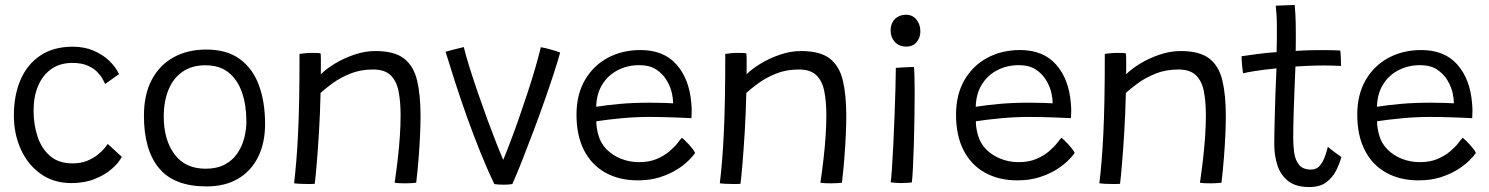

<svg xmlns="http://www.w3.org/2000/svg" viewBox="-20 -736 6009 775"><path d="M471.5 -103Q460 -79.5 432.2 -55Q404.5 -30.5 363 -13.8Q321.5 3 268.5 3Q196 3 143.8 -34.5Q91.5 -72 63.8 -134Q36 -196 36 -269.5Q36 -351.5 63 -414Q90 -476.5 143 -512Q196 -547.5 274 -547.5Q320 -547.5 357.2 -531.8Q394.5 -516 420.8 -490.8Q447 -465.5 460.5 -437L404.5 -397Q402 -403 394.5 -416.8Q387 -430.5 372.2 -445.8Q357.5 -461 333 -471.5Q308.5 -482 272 -482Q222 -482 187 -457.2Q152 -432.5 133.8 -389.2Q115.5 -346 115.5 -289.5Q115.5 -233.5 131.5 -185Q147.5 -136.5 182 -106.5Q216.5 -76.5 273 -76.5Q306.5 -76.5 332 -87Q357.5 -97.5 375.2 -112Q393 -126.5 403 -139Q413 -151.5 415 -155Z M813.5 16.5Q683 16.5 622 -57Q561 -130.5 561 -268.5Q561 -354.5 592.5 -414Q624 -473.5 680.8 -504.8Q737.5 -536 813 -536Q895 -536 947.2 -498.2Q999.5 -460.5 1024.8 -392.8Q1050 -325 1050 -235.5Q1050 -159 1021.8 -102.2Q993.5 -45.5 940.8 -14.5Q888 16.5 813.5 16.5ZM810 -55Q855 -55 886.5 -71.5Q918 -88 937.2 -115.8Q956.5 -143.5 965.5 -177.5Q974.5 -211.5 974.5 -246Q974.5 -311.5 956.8 -362.8Q939 -414 902.8 -443.2Q866.5 -472.5 809 -472.5Q754 -472.5 716.5 -446.2Q679 -420 660 -373.5Q641 -327 641 -265.5Q641 -172 684.2 -113.5Q727.5 -55 810 -55Z M1250.5 6Q1243 6.5 1232.5 6.8Q1222 7 1211 6.5Q1200.5 6.5 1187.5 5.8Q1174.5 5 1167 4Q1172 -38 1176 -86Q1180 -134 1183 -194.5Q1186 -255 1187.5 -334.5Q1189 -414 1189 -518.5Q1199 -520 1212.2 -521.2Q1225.5 -522.5 1240.5 -522.5Q1249 -522.5 1258.2 -522.2Q1267.5 -522 1274 -520.5Q1275 -515 1275.2 -500Q1275.5 -485 1275.2 -467.5Q1275 -450 1275 -436Q1295.5 -457 1331 -478.8Q1366.5 -500.5 1409.5 -515.2Q1452.5 -530 1495 -530Q1571.5 -530 1610.5 -500Q1649.5 -470 1663.5 -411.5Q1677.5 -353 1677.5 -267.5Q1677.5 -232.5 1675.5 -189.5Q1673.5 -146.5 1669.8 -98.2Q1666 -50 1660 1.5Q1654.5 2.5 1642.5 3.2Q1630.5 4 1617 4Q1604.5 4 1592.8 3.5Q1581 3 1573 1.5Q1580 -46 1585.5 -93.5Q1591 -141 1594 -186.2Q1597 -231.5 1597 -270.5Q1597 -326 1588.8 -367.8Q1580.5 -409.5 1556.5 -432.5Q1532.5 -455.5 1486 -455.5Q1435 -455.5 1393.8 -438.8Q1352.5 -422 1322.2 -399.8Q1292 -377.5 1274 -361Q1272 -275 1267.5 -202.2Q1263 -129.5 1258.5 -76Q1254 -22.5 1250.5 6Z M2163 -545.5Q2182 -542 2198.5 -537.5Q2215 -533 2226.8 -529.2Q2238.5 -525.5 2241 -524Q2232.5 -492.5 2216 -441.5Q2199.5 -390.5 2178 -329.5Q2156.5 -268.5 2133 -206Q2109.5 -143.5 2087.5 -87.8Q2065.5 -32 2048 7Q2035 9.5 2011 9.5Q2001 9.5 1991.8 8.8Q1982.5 8 1975.5 7Q1946.5 -53 1918.8 -122Q1891 -191 1865.5 -262.2Q1840 -333.5 1818 -401.5Q1796 -469.5 1778.5 -527Q1785 -529 1794.8 -531.5Q1804.5 -534 1814.8 -536.8Q1825 -539.5 1834.8 -541.8Q1844.5 -544 1852 -546Q1860 -513 1875.2 -464.2Q1890.5 -415.5 1909.5 -360.2Q1928.5 -305 1948.2 -251.2Q1968 -197.5 1985.5 -153.2Q2003 -109 2014.5 -82.5L2007.5 -81.5Q2021 -113.5 2038.2 -158.8Q2055.5 -204 2073.8 -256.2Q2092 -308.5 2109.5 -361.5Q2127 -414.5 2140.8 -462.2Q2154.5 -510 2163 -545.5Z M2786 -118.5Q2777 -105.5 2758 -86.8Q2739 -68 2710 -50.2Q2681 -32.5 2642.2 -20.2Q2603.5 -8 2554 -8Q2479.5 -8 2423.5 -39.2Q2367.5 -70.5 2337.2 -129.8Q2307 -189 2307 -273.5Q2307 -353.5 2340.5 -412Q2374 -470.5 2432.5 -502.2Q2491 -534 2565.5 -534Q2659.5 -534 2711.2 -475Q2763 -416 2770.5 -318.5Q2772 -303 2772 -288.5Q2772 -274 2771 -259Q2765 -259.5 2746 -260.2Q2727 -261 2701.2 -262Q2675.5 -263 2648.5 -263.5Q2621.5 -264 2599.5 -264Q2547 -264 2489.8 -258.8Q2432.5 -253.5 2387 -246.5Q2387 -232 2389.2 -218.2Q2391.5 -204.5 2395 -192Q2404 -158 2428.5 -133.2Q2453 -108.5 2487.2 -95Q2521.5 -81.5 2559.5 -81.5Q2601 -81.5 2631.2 -94.5Q2661.5 -107.5 2682.5 -125.5Q2703.5 -143.5 2715.5 -159.2Q2727.5 -175 2732.5 -180Q2735.5 -177.5 2743 -170.8Q2750.5 -164 2759 -154.8Q2767.5 -145.5 2775 -136Q2782.5 -126.5 2786 -118.5ZM2386.5 -305Q2427 -311.5 2481 -316.5Q2535 -321.5 2603.5 -321.5Q2639 -321.5 2663 -320.5Q2687 -319.5 2697 -319Q2697 -337.5 2692.5 -358Q2687 -385 2671.2 -411.5Q2655.5 -438 2628.8 -455.5Q2602 -473 2560.5 -473Q2513.5 -473 2474.5 -453.2Q2435.5 -433.5 2411.8 -396Q2388 -358.5 2386.5 -305Z M2969 6Q2961.5 6.5 2951 6.8Q2940.5 7 2929.5 6.5Q2919 6.5 2906 5.8Q2893 5 2885.5 4Q2890.5 -38 2894.5 -86Q2898.5 -134 2901.5 -194.5Q2904.5 -255 2906 -334.5Q2907.5 -414 2907.5 -518.5Q2917.5 -520 2930.8 -521.2Q2944 -522.5 2959 -522.5Q2967.5 -522.5 2976.8 -522.2Q2986 -522 2992.5 -520.5Q2993.5 -515 2993.8 -500Q2994 -485 2993.8 -467.5Q2993.5 -450 2993.5 -436Q3014 -457 3049.5 -478.8Q3085 -500.5 3128 -515.2Q3171 -530 3213.5 -530Q3290 -530 3329 -500Q3368 -470 3382 -411.5Q3396 -353 3396 -267.5Q3396 -232.5 3394 -189.5Q3392 -146.5 3388.2 -98.2Q3384.5 -50 3378.5 1.5Q3373 2.5 3361 3.2Q3349 4 3335.5 4Q3323 4 3311.2 3.5Q3299.5 3 3291.5 1.5Q3298.5 -46 3304 -93.5Q3309.5 -141 3312.5 -186.2Q3315.5 -231.5 3315.5 -270.5Q3315.5 -326 3307.2 -367.8Q3299 -409.5 3275 -432.5Q3251 -455.5 3204.5 -455.5Q3153.5 -455.5 3112.2 -438.8Q3071 -422 3040.8 -399.8Q3010.5 -377.5 2992.5 -361Q2990.5 -275 2986 -202.2Q2981.5 -129.5 2977 -76Q2972.5 -22.5 2969 6Z M3660.5 0.5Q3653.5 1 3641.5 2Q3629.5 3 3617.5 3Q3605.5 3 3594.8 2Q3584 1 3575 0Q3577.5 -13 3580.2 -54.2Q3583 -95.5 3585.8 -151.8Q3588.5 -208 3590.8 -268Q3593 -328 3594.5 -379.8Q3596 -431.5 3596 -462Q3600 -462.5 3609.8 -463Q3619.5 -463.5 3631.2 -464.2Q3643 -465 3653.5 -465.2Q3664 -465.5 3669.5 -465.5Q3670.5 -453 3671.2 -427.2Q3672 -401.5 3672 -369.5Q3672 -322.5 3671.2 -266Q3670.5 -209.5 3668.8 -155Q3667 -100.5 3665 -58.5Q3663 -16.5 3660.5 0.5ZM3638.5 -548Q3608.5 -548 3591.8 -566.8Q3575 -585.5 3575 -612.5Q3575 -633.5 3583.5 -647.8Q3592 -662 3606 -669.2Q3620 -676.5 3637 -676.5Q3663.5 -676.5 3679.2 -657Q3695 -637.5 3695 -609Q3695 -584.5 3680 -566.2Q3665 -548 3638.5 -548Z M4318 -118.5Q4309 -105.5 4290 -86.8Q4271 -68 4242 -50.2Q4213 -32.5 4174.2 -20.2Q4135.5 -8 4086 -8Q4011.5 -8 3955.5 -39.2Q3899.5 -70.5 3869.2 -129.8Q3839 -189 3839 -273.5Q3839 -353.5 3872.5 -412Q3906 -470.5 3964.5 -502.2Q4023 -534 4097.5 -534Q4191.5 -534 4243.2 -475Q4295 -416 4302.5 -318.5Q4304 -303 4304 -288.5Q4304 -274 4303 -259Q4297 -259.5 4278 -260.2Q4259 -261 4233.2 -262Q4207.5 -263 4180.5 -263.5Q4153.5 -264 4131.5 -264Q4079 -264 4021.8 -258.8Q3964.5 -253.5 3919 -246.5Q3919 -232 3921.2 -218.2Q3923.5 -204.5 3927 -192Q3936 -158 3960.5 -133.2Q3985 -108.5 4019.2 -95Q4053.5 -81.5 4091.5 -81.5Q4133 -81.5 4163.2 -94.5Q4193.5 -107.5 4214.5 -125.5Q4235.5 -143.5 4247.5 -159.2Q4259.5 -175 4264.5 -180Q4267.5 -177.5 4275 -170.8Q4282.5 -164 4291 -154.8Q4299.5 -145.5 4307 -136Q4314.5 -126.5 4318 -118.5ZM3918.5 -305Q3959 -311.5 4013 -316.5Q4067 -321.5 4135.5 -321.5Q4171 -321.5 4195 -320.5Q4219 -319.5 4229 -319Q4229 -337.5 4224.5 -358Q4219 -385 4203.2 -411.5Q4187.5 -438 4160.8 -455.5Q4134 -473 4092.5 -473Q4045.5 -473 4006.5 -453.2Q3967.5 -433.5 3943.8 -396Q3920 -358.5 3918.5 -305Z M4501 6Q4493.5 6.5 4483 6.8Q4472.5 7 4461.5 6.5Q4451 6.5 4438 5.8Q4425 5 4417.5 4Q4422.5 -38 4426.5 -86Q4430.5 -134 4433.5 -194.5Q4436.5 -255 4438 -334.5Q4439.5 -414 4439.5 -518.5Q4449.5 -520 4462.8 -521.2Q4476 -522.5 4491 -522.5Q4499.5 -522.5 4508.8 -522.2Q4518 -522 4524.5 -520.5Q4525.5 -515 4525.8 -500Q4526 -485 4525.8 -467.5Q4525.5 -450 4525.5 -436Q4546 -457 4581.5 -478.8Q4617 -500.5 4660 -515.2Q4703 -530 4745.5 -530Q4822 -530 4861 -500Q4900 -470 4914 -411.5Q4928 -353 4928 -267.5Q4928 -232.5 4926 -189.5Q4924 -146.5 4920.2 -98.2Q4916.5 -50 4910.5 1.5Q4905 2.5 4893 3.2Q4881 4 4867.5 4Q4855 4 4843.2 3.5Q4831.5 3 4823.5 1.5Q4830.5 -46 4836 -93.5Q4841.5 -141 4844.5 -186.2Q4847.5 -231.5 4847.5 -270.5Q4847.5 -326 4839.2 -367.8Q4831 -409.5 4807 -432.5Q4783 -455.5 4736.5 -455.5Q4685.5 -455.5 4644.2 -438.8Q4603 -422 4572.8 -399.8Q4542.5 -377.5 4524.5 -361Q4522.5 -275 4518 -202.2Q4513.5 -129.5 4509 -76Q4504.5 -22.5 4501 6Z M5394.5 -102Q5387.5 -76.5 5373.5 -48.2Q5359.5 -20 5333.8 -0.5Q5308 19 5265 19Q5210.5 19 5179.8 -5.2Q5149 -29.5 5136.2 -69Q5123.5 -108.5 5123.5 -153.5Q5123.5 -177.5 5124.2 -211.8Q5125 -246 5126 -283.8Q5127 -321.5 5128.2 -357.2Q5129.5 -393 5130.8 -420.2Q5132 -447.5 5132.5 -460Q5080 -455 5043.5 -449Q5007 -443 4997.5 -440Q4995.5 -452 4994.2 -466Q4993 -480 4992.2 -492Q4991.5 -504 4991.5 -509Q5019 -513 5057.8 -518.2Q5096.5 -523.5 5133 -525.5Q5133.5 -548 5134 -577.8Q5134.5 -607.5 5134 -634.5Q5134 -657 5132.5 -677.8Q5131 -698.5 5129.5 -713L5206 -716Q5207 -707.5 5208.8 -677.2Q5210.5 -647 5210.5 -604Q5210.5 -589 5210.5 -567.5Q5210.5 -546 5210 -530.5Q5224.5 -531.5 5246.5 -532.5Q5268.5 -533.5 5282 -533.5Q5306.5 -534 5329.5 -533.8Q5352.5 -533.5 5369.2 -533Q5386 -532.5 5390 -532Q5391.5 -521.5 5392.2 -501.8Q5393 -482 5393 -470Q5388 -470.5 5358.2 -471.2Q5328.5 -472 5299 -471.5Q5278 -471 5252.8 -470Q5227.5 -469 5209 -467.5Q5208.5 -453.5 5207.2 -425.8Q5206 -398 5204.8 -363.2Q5203.5 -328.5 5202.2 -293Q5201 -257.5 5200.5 -227.5Q5200 -197.5 5200 -180Q5200 -149 5204 -119.5Q5208 -90 5223.5 -70.8Q5239 -51.5 5272 -51.5Q5295 -51.5 5308.5 -68.5Q5322 -85.5 5329.2 -107.5Q5336.5 -129.5 5340 -143.5Q5343.5 -140 5351.2 -133.8Q5359 -127.5 5368.2 -121Q5377.5 -114.5 5384.8 -109.2Q5392 -104 5394.5 -102Z M5937.5 -118.5Q5928.5 -105.5 5909.5 -86.8Q5890.5 -68 5861.5 -50.2Q5832.5 -32.5 5793.8 -20.2Q5755 -8 5705.5 -8Q5631 -8 5575 -39.2Q5519 -70.5 5488.8 -129.8Q5458.5 -189 5458.5 -273.5Q5458.5 -353.5 5492 -412Q5525.5 -470.5 5584 -502.2Q5642.5 -534 5717 -534Q5811 -534 5862.8 -475Q5914.5 -416 5922 -318.5Q5923.5 -303 5923.5 -288.5Q5923.5 -274 5922.5 -259Q5916.5 -259.5 5897.5 -260.2Q5878.5 -261 5852.8 -262Q5827 -263 5800 -263.5Q5773 -264 5751 -264Q5698.5 -264 5641.2 -258.8Q5584 -253.5 5538.5 -246.5Q5538.5 -232 5540.8 -218.2Q5543 -204.5 5546.5 -192Q5555.5 -158 5580 -133.2Q5604.5 -108.5 5638.8 -95Q5673 -81.5 5711 -81.5Q5752.5 -81.5 5782.8 -94.5Q5813 -107.5 5834 -125.5Q5855 -143.5 5867 -159.2Q5879 -175 5884 -180Q5887 -177.5 5894.5 -170.8Q5902 -164 5910.5 -154.8Q5919 -145.5 5926.5 -136Q5934 -126.5 5937.5 -118.5ZM5538 -305Q5578.5 -311.5 5632.5 -316.5Q5686.5 -321.5 5755 -321.5Q5790.5 -321.5 5814.5 -320.5Q5838.5 -319.5 5848.5 -319Q5848.5 -337.5 5844 -358Q5838.5 -385 5822.8 -411.5Q5807 -438 5780.2 -455.5Q5753.5 -473 5712 -473Q5665 -473 5626 -453.2Q5587 -433.5 5563.2 -396Q5539.5 -358.5 5538 -305Z"/></svg>

Font: Grandstander Thin Light
Style: Regular
Weight: 300
Version: Version 1.200